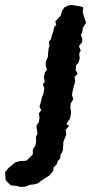

<svg xmlns="http://www.w3.org/2000/svg" viewBox="-116 -522 380 754"><path d="M2 95 13 84V64L23 50L26 32L25 16L31 3L27 -28L37 -44L39 -59L37 -77L46 -90L39 -102L45 -123L50 -144L54 -152L58 -175L52 -192L60 -200L56 -219L61 -239L68 -247L63 -267L64 -280L72 -298L73 -314L75 -332L78 -341L76 -358L84 -368L89 -387L93 -398L97 -416L105 -424L101 -437L112 -450L122 -460L128 -480L137 -493L151 -500L160 -502H170L199 -497L211 -493L209 -475L213 -459L222 -433L209 -412L208 -401L202 -383L207 -370V-357L194 -341L201 -324L195 -311L197 -293L192 -275L183 -266L181 -247L189 -233L177 -220L179 -201L172 -176L168 -159L167 -147L172 -133L162 -116L160 -102L163 -81L162 -71L159 -57L145 -36L155 -27L142 -13L144 8L133 34L132 50L131 69L122 86L120 101L111 110L107 123L94 136L93 149L78 167L67 174L47 187L33 198L18 202L0 204L-15 211L-38 212L-50 208L-73 206L-87 193L-94 185L-96 154L-82 137L-74 131L-57 116L-36 110H-21L-11 108Z"/></svg>

Font: Winky Rough Medium
Style: Italic
Weight: 500
Italic angle: -8.97852°
Designer: Simon Atzbach
Foundry: typofactur
Version: Version 1.206; ttfautohint (v1.8.4.7-5d5b)